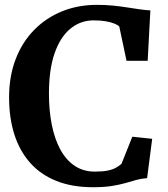

<svg xmlns="http://www.w3.org/2000/svg" viewBox="-20 -772 703 803"><path d="M368.2 11Q281.5 11 215.8 -15.3Q150.1 -41.6 106.2 -90.9Q62.3 -140.3 40.1 -209.5Q18 -278.8 18 -364.3Q18 -453.3 45.6 -524.8Q73.1 -596.2 122.9 -646.9Q172.7 -697.6 239.4 -724.6Q306.2 -751.7 385 -751.7Q421.1 -751.7 451.9 -748.6Q482.8 -745.5 509.7 -741.3Q536.6 -737.1 561.2 -733.5Q585.8 -729.9 608.9 -728.5L597.6 -517.7H509.2L478.8 -661.3Q472.3 -667.8 458 -673.5Q443.7 -679.2 422.3 -683Q400.9 -686.8 371.6 -686.8Q317.2 -686.8 275 -652.5Q232.7 -618.2 208.7 -550.2Q184.7 -482.1 184.7 -380.3Q184.7 -310.8 196.4 -251.3Q208.1 -191.7 231.8 -147.6Q255.5 -103.5 291.7 -78.9Q327.9 -54.3 376.4 -54.3Q409.1 -54.3 430.4 -58.6Q451.7 -63 465.1 -70.6Q478.5 -78.2 488.2 -86.9L533.4 -200.2L616.5 -191.5L595.2 -27Q571.3 -25.4 550 -19.4Q528.8 -13.4 504.4 -6.3Q480.1 0.7 447.4 5.9Q414.7 11 368.2 11Z"/></svg>

Font: Merriweather Light
Style: Regular
Weight: 300
Designer: Eben Sorkin
Foundry: Eben Sorkin
Version: Version 2.100